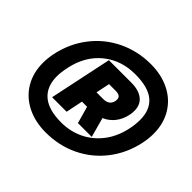

<svg xmlns="http://www.w3.org/2000/svg" viewBox="-168 -919 1140 1140"><g transform="rotate(45 401.5 -349.5)"><path d="M40 -266Q40 -306 49 -349Q72 -457 136 -540Q200 -623 294.5 -668.5Q389 -714 499 -714Q588 -714 657 -679.5Q726 -645 764.5 -581Q803 -517 803 -433Q803 -393 794 -349Q771 -241 707.5 -158.5Q644 -76 550 -30.5Q456 15 344 15Q255 15 186 -19.5Q117 -54 78.5 -118Q40 -182 40 -266ZM678 -349Q688 -393 688 -435Q688 -519 636.5 -562.5Q585 -606 476 -606Q358 -606 274.5 -538Q191 -470 165 -349Q155 -301 155 -268Q155 -182 208 -137Q261 -92 367 -92Q441 -92 505 -122Q569 -152 614.5 -210Q660 -268 678 -349ZM306 -554H495Q556 -554 591 -527Q626 -500 626 -448Q626 -428 622 -411Q612 -365 586 -332.5Q560 -300 522 -284L556 -160H440L410 -267H367L345 -160H223ZM445 -367Q496 -367 505 -411Q506 -415 506 -423Q506 -454 463 -454H407L389 -367Z"/></g></svg>

Font: Prompt Bold
Style: Bold Italic
Weight: 700
Italic angle: -12°
Designer: Katatrad Team
Foundry: CadsonDemak
Version: Version 1.000